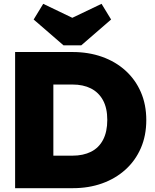

<svg xmlns="http://www.w3.org/2000/svg" viewBox="-20 -984 808 1004"><path d="M193 0V-170H359Q415 -170 456 -190.5Q497 -211 519 -253Q541 -295 541 -357Q541 -419 518.5 -460Q496 -501 455.5 -521.5Q415 -542 359 -542H183V-712H359Q443 -712 513.5 -687Q584 -662 636 -615Q688 -568 716.5 -502.5Q745 -437 745 -356Q745 -275 716.5 -209.5Q688 -144 636 -97Q584 -50 514 -25Q444 0 361 0ZM59 0V-712H259V0ZM511 -964 561 -882 405 -747H312L156 -882L206 -964L437 -853H279Z"/></svg>

Font: Outfit Thin Black
Style: Regular
Weight: 900
Version: Version 1.100;gftools[0.9.27]